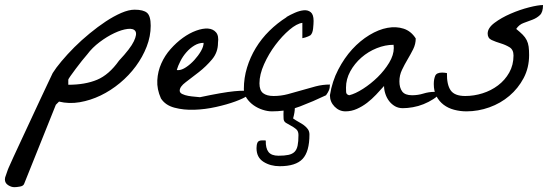

<svg xmlns="http://www.w3.org/2000/svg" viewBox="-129 -445 2214 769"><path d="M-109.4 273.4Q-109.4 272.5 -108.9 269.5Q-108.4 266.6 -108.4 265.6Q-107.4 262.7 -105.5 257.3Q-103.5 252 -101.6 246.1Q-99.6 240.2 -97.7 234.9Q-95.7 229.5 -94.7 227.5Q-88.9 213.9 -75.2 184.1Q-61.5 154.3 -43.9 116.7Q-26.4 79.1 -7.3 38.1Q11.7 -2.9 29.3 -40.5Q46.9 -78.1 61 -107.9Q75.2 -137.7 82 -152.3Q94.7 -172.9 117.7 -200.2Q140.6 -227.5 168.9 -255.9Q197.3 -284.2 230 -311Q262.7 -337.9 294.4 -358.9Q326.2 -379.9 356.4 -393.1Q386.7 -406.2 410.2 -406.2Q445.3 -406.2 460 -393.6Q474.6 -380.9 474.6 -341.8Q474.6 -299.8 458.5 -258.3Q442.4 -216.8 415 -179.7Q387.7 -142.6 351.1 -112.3Q314.5 -82 273.9 -62.5Q233.4 -43 190.4 -35.6Q147.5 -28.3 107.4 -38.1L94.7 -25.4L-32.2 291Q-35.2 299.8 -48.8 302.2Q-62.5 304.7 -71.3 304.7Q-84 304.7 -96.7 296.4Q-109.4 288.1 -109.4 273.4ZM347.7 -202.1Q393.6 -251 407.2 -279.8Q420.9 -308.6 413.1 -320.3Q405.3 -332 381.8 -329.1Q358.4 -326.2 329.1 -312.5Q299.8 -298.8 270 -276.4Q240.2 -253.9 220.7 -227.5Q211.9 -217.8 199.2 -201.7Q186.5 -185.5 174.3 -169.4Q162.1 -153.3 153.3 -140.6Q144.5 -127.9 144.5 -126V-105.5Q211.9 -105.5 259.8 -125.5Q307.6 -145.5 347.7 -202.1Z M515.6 -50.8Q499 -87.9 501 -123.5Q502.9 -159.2 517.1 -190.9Q531.2 -222.7 554.2 -248.5Q577.1 -274.4 603.5 -293.5Q629.9 -312.5 656.7 -322.3Q683.6 -332 704.1 -330.6Q724.6 -329.1 736.3 -315.4Q748 -301.8 744.1 -273.4Q744.1 -235.4 720.2 -207Q696.3 -178.7 667.5 -156.2Q638.7 -133.8 614.7 -115.7Q590.8 -97.7 590.8 -82Q590.8 -73.2 601.1 -68.4Q611.3 -63.5 625 -61Q638.7 -58.6 652.3 -57.6Q666 -56.6 671.9 -55.7Q763.7 -75.2 809.6 -79.6Q855.5 -84 867.2 -78.6Q878.9 -73.2 862.8 -62Q846.7 -50.8 813.5 -38.6Q780.3 -26.4 736.3 -16.6Q692.4 -6.8 649.4 -5.4Q606.4 -3.9 569.8 -13.7Q533.2 -23.4 515.6 -50.8ZM686.5 -273.4Q667 -273.4 649.4 -262.7Q631.8 -252 617.7 -235.8Q603.5 -219.7 593.8 -200.7Q584 -181.6 579.1 -165Q581.1 -164.1 582 -164.1H585Q598.6 -164.1 616.2 -175.8Q633.8 -187.5 649.4 -204.6Q665 -221.7 675.8 -240.2Q686.5 -258.8 686.5 -273.4Z M898.4 148.4Q898.4 134.8 902.3 126Q906.2 117.2 921.9 117.2H928.7Q933.6 117.2 935.5 118.2Q934.6 148.4 946.3 163.6Q958 178.7 986.3 178.7Q1010.7 178.7 1026.4 175.3Q1042 171.9 1050.8 163.1Q1059.6 154.3 1063 138.2Q1066.4 122.1 1066.4 95.7Q1066.4 80.1 1057.1 72.3Q1047.9 64.5 1036.6 58.6Q1025.4 52.7 1016.1 46.9Q1006.8 41 1006.8 29.3Q1005.9 11.7 1006.8 -2Q983.4 1 960 1Q942.4 1 922.9 -5.4Q903.3 -11.7 886.7 -23.4Q870.1 -35.2 858.9 -51.8Q847.7 -68.4 847.7 -88.9Q847.7 -132.8 860.4 -174.3Q873 -215.8 895.5 -252.9Q918 -290 949.7 -321.3Q981.4 -352.5 1018.6 -376V-377Q1033.2 -385.7 1052.2 -394Q1071.3 -402.3 1087.9 -403.8Q1104.5 -405.3 1115.7 -396Q1127 -386.7 1127 -361.3Q1127 -349.6 1125 -330.6Q1123 -311.5 1114.3 -303.7Q1106.4 -298.8 1093.8 -294.9Q1087.9 -293 1082 -292V-353.5Q1059.6 -350.6 1030.3 -325.7Q1001 -300.8 974.1 -265.1Q947.3 -229.5 928.7 -188Q910.2 -146.5 910.2 -111.3Q910.2 -83 924.8 -71.8Q939.5 -60.5 966.8 -60.5Q996.1 -60.5 1023.9 -67.9Q1051.8 -75.2 1079.6 -83.5Q1107.4 -91.8 1135.3 -99.1Q1163.1 -106.4 1192.4 -106.4Q1192.4 -92.8 1188.5 -83.5Q1184.6 -74.2 1176.8 -63.5Q1126 -39.1 1072.3 -18.6Q1061.5 -14.6 1051.8 -11.7Q1051.8 4.9 1044.9 29.3Q1055.7 37.1 1067.4 43.5Q1079.1 49.8 1088.4 56.6Q1097.7 63.5 1104 72.3Q1110.4 81.1 1110.4 93.8Q1110.4 162.1 1083 191.4Q1055.7 220.7 991.2 220.7Q954.1 220.7 926.3 203.1Q898.4 185.5 898.4 148.4Z M1192.4 -63.5Q1201.2 -119.1 1225.6 -166Q1250 -212.9 1281.7 -247.6Q1313.5 -282.2 1350.6 -304.7Q1387.7 -327.1 1422.9 -333.5Q1458 -339.8 1487.8 -330.1Q1517.6 -320.3 1536.1 -291Q1536.1 -268.6 1525.9 -248Q1515.6 -227.5 1503.4 -207Q1491.2 -186.5 1481 -165Q1470.7 -143.6 1470.7 -119.1Q1470.7 -93.8 1481.9 -78.6Q1493.2 -63.5 1521.5 -63.5Q1544.9 -63.5 1566.9 -70.3Q1588.9 -77.1 1611.3 -77.1Q1615.2 -77.1 1624.5 -76.7Q1633.8 -76.2 1636.7 -76.2Q1625 -59.6 1606.4 -47.9Q1587.9 -36.1 1567.4 -27.8Q1546.9 -19.5 1524.9 -15.6Q1502.9 -11.7 1484.4 -11.7Q1466.8 -11.7 1453.1 -19.5Q1439.5 -27.3 1429.7 -40Q1419.9 -52.7 1414.6 -68.8Q1409.2 -85 1409.2 -100.6Q1394.5 -84 1377.4 -65.9Q1360.4 -47.9 1341.3 -33.2Q1322.3 -18.6 1300.3 -8.8Q1278.3 1 1254.9 1Q1229.5 1 1210.9 -18.1Q1192.4 -37.1 1192.4 -63.5ZM1256.8 -93.8Q1256.8 -85.9 1257.3 -76.2Q1257.8 -66.4 1269.5 -63.5Q1293.9 -69.3 1325.2 -89.4Q1356.4 -109.4 1383.8 -136.2Q1411.1 -163.1 1429.7 -193.8Q1448.2 -224.6 1448.2 -252.9Q1448.2 -254.9 1447.8 -259.3Q1447.3 -263.7 1447.3 -265.6Q1414.1 -265.6 1379.9 -252Q1345.7 -238.3 1318.4 -214.4Q1291 -190.4 1273.9 -159.2Q1256.8 -127.9 1256.8 -93.8Z M1608.4 -108.4Q1608.4 -127 1613.8 -140.6Q1619.1 -154.3 1641.6 -154.3Q1643.6 -154.3 1650.9 -153.8Q1658.2 -153.3 1661.1 -152.3Q1660.2 -106.4 1675.8 -83.5Q1691.4 -60.5 1734.4 -60.5Q1769.5 -60.5 1803.7 -71.3Q1837.9 -82 1865.7 -103Q1893.6 -124 1910.6 -154.3Q1927.7 -184.6 1927.7 -222.7Q1927.7 -246.1 1911.6 -255.9Q1895.5 -265.6 1876 -271.5Q1856.4 -277.3 1840.3 -284.7Q1824.2 -292 1824.2 -310.5Q1824.2 -333 1851.6 -353.5Q1878.9 -374 1916 -390.1Q1953.1 -406.2 1989.7 -415.5Q2026.4 -424.8 2045.9 -424.8Q2045.9 -396.5 2033.7 -384.8Q2021.5 -373 2003.9 -366.2Q1986.3 -359.4 1968.3 -353Q1950.2 -346.7 1938.5 -329.1Q1954.1 -316.4 1964.4 -306.2Q1974.6 -295.9 1980.5 -284.2Q1986.3 -272.5 1988.3 -258.3Q1990.2 -244.1 1990.2 -224.6Q1990.2 -173.8 1968.3 -132.3Q1946.3 -90.8 1911.1 -61Q1876 -31.2 1831.1 -15.1Q1786.1 1 1739.3 1Q1713.9 1 1689.9 -5.4Q1666 -11.7 1647.9 -25.4Q1629.9 -39.1 1619.1 -59.6Q1608.4 -80.1 1608.4 -108.4Z"/></svg>

Font: La Belle Aurore
Style: Regular
Weight: 400
Version: Version 1.001 2001